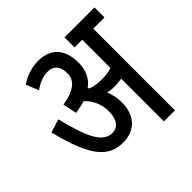

<svg xmlns="http://www.w3.org/2000/svg" viewBox="-165 -777 921 921"><g transform="rotate(-45 295.5 -316.0)"><path d="M362 -206C362 -239 356 -267 345 -290C361 -287 376 -285 389 -285C406 -285 423 -287 440 -290V0H515V-554H591V-622H388V-554H440V-362C418 -355 397 -353 377 -353C353 -353 323 -354 299 -365C298 -367 296 -369 294 -371C333 -399 350 -440 350 -489C350 -565 317 -632 217 -632C175 -632 131 -617 96 -593L122 -529C153 -551 183 -563 213 -563C257 -563 276 -535 276 -491C276 -447 248 -413 156 -397L171 -327C195 -330 217 -335 236 -341C269 -312 288 -267 288 -222C288 -168 266 -135 225 -135C160 -135 125 -217 89 -365L21 -344C75 -124 136 -66 231 -66C306 -66 362 -113 362 -206Z"/></g></svg>

Font: Noto Sans Devanagari ExtraCondensed
Style: Regular
Weight: 400
Width: 2
Designer: Jelle Bosma - Monotype Design Team
Foundry: Monotype Imaging Inc.
Version: Version 2.004